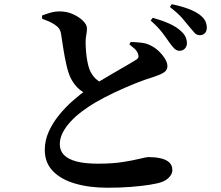

<svg xmlns="http://www.w3.org/2000/svg" viewBox="-20 -831 1040 905"><path d="M824.2 -591.6Q811.8 -592.4 801.5 -602.5Q791.3 -612.7 778.7 -630.2Q764.9 -650.7 744.8 -677.2Q724.8 -703.6 690.1 -734.1L700 -747.3Q742.1 -735.4 776.3 -720.4Q810.5 -705.5 833 -684.4Q849.4 -669.8 855.2 -655.6Q861 -641.5 861 -627.5Q861 -612.1 850.8 -601.5Q840.5 -590.9 824.2 -591.6ZM487.7 53.9Q401.2 53.9 334.4 34.4Q267.5 15 229.3 -24.6Q191.1 -64.2 191.1 -124.2Q191.1 -169.3 210 -211Q228.9 -252.8 259.1 -289.6Q289.4 -326.5 323.6 -356.4Q357.9 -386.4 387.5 -407.9Q415.3 -427.1 450.6 -448.6Q486 -470.2 520.6 -490Q555.3 -509.8 582.2 -525.6Q609.2 -541.3 620.6 -548.8Q630.2 -554.1 632.1 -560.8Q634 -567.6 630.5 -577.6Q625.7 -591.6 613.4 -602.2Q601.2 -612.8 589.8 -622L596.2 -633.4Q622.9 -632.3 646.5 -629.6Q670.1 -627 688.4 -617.3Q709 -608 727.2 -591Q745.4 -573.9 757.2 -554.7Q769.1 -535.5 769.1 -518.8Q769.1 -501.4 754 -490.6Q738.9 -479.8 702.9 -468.1Q664.7 -456.6 616.3 -437.3Q568 -417.9 519.2 -394.8Q470.3 -371.7 428.8 -347.6Q395.7 -327.9 365.6 -305.3Q335.5 -282.6 312.1 -257.2Q288.8 -231.8 275.4 -205.2Q261.9 -178.6 261.9 -150.8Q261.9 -121.1 281.5 -100.7Q301 -80.3 340.9 -69.9Q380.8 -59.5 441.7 -59.5Q510.8 -59.5 560.1 -67.5Q609.5 -75.4 639.8 -83Q670 -90.6 680.2 -90.6Q710 -90.6 735.6 -85.2Q761.2 -79.8 776.8 -66.4Q792.4 -52.9 792.4 -28.8Q792.4 -12.8 779.1 2.6Q765.7 17.9 745.1 26.1Q724.5 33.7 686.3 39.8Q648.1 45.9 597.6 49.9Q547.1 53.9 487.7 53.9ZM394.5 -385.9Q364.9 -397.8 345.1 -418.1Q325.3 -438.5 312.6 -464.3Q301.7 -487.6 293.4 -523.8Q285 -560 278.9 -598.9Q272.7 -637.7 268.2 -668.4Q265.7 -686 258.5 -696.1Q251.3 -706.3 236.3 -716.1Q224.8 -723.5 209.2 -730.5Q193.5 -737.5 178.4 -742.8L178.2 -757.8Q198.2 -765.7 218.9 -771.5Q239.7 -777.2 261.2 -777.2Q295.5 -777.2 324.6 -763.9Q353.7 -750.5 371.8 -732.4Q389.8 -714.2 389.8 -697.6Q390 -682.7 386.6 -665.6Q383.2 -648.5 383.5 -629.3Q383.8 -609.6 385.7 -586.6Q387.6 -563.7 391.8 -541.5Q396.1 -519.2 402.1 -503.1Q412.6 -477.9 429.5 -461.4Q446.5 -444.9 470.4 -434.4ZM921.4 -665.2Q907.1 -665.2 896.8 -676.4Q886.6 -687.5 871.5 -706Q857.6 -723.8 838.9 -745.5Q820.1 -767.3 780.8 -798L789.4 -811.2Q832.2 -802.5 865.8 -790.1Q899.4 -777.8 920 -762.3Q939.3 -748.3 947.1 -732.9Q954.8 -717.5 954.8 -700.6Q954.8 -684.2 945.9 -674.7Q937 -665.2 921.4 -665.2Z"/></svg>

Font: Noto Serif SC ExtraLight
Style: Regular
Weight: 200
Designer: Ryoko NISHIZUKA 西塚涼子 (kana & ideographs); Frank Grießhammer (Latin, Greek & Cyrillic); Wenlong ZHANG 张文龙 (bopomofo); San
Foundry: Adobe
Version: Version 2.002-H1;hotconv 1.1.0;makeotfexe 2.6.0